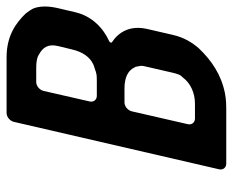

<svg xmlns="http://www.w3.org/2000/svg" viewBox="-82 -625 707 583"><g transform="rotate(-90 271.5 -333.5)"><path d="M389 -667H220C208 -667 196 -657 193 -645L49 -22C46 -10 54 0 66 0H223C242 0 261 0 280 -4C336 -15 380 -45 416 -83C435 -105 449 -128 457 -162L475 -240C487 -293 465 -327 435 -347C432 -348 434 -353 437 -355C477 -373 514 -407 526 -459L538 -510C545 -540 545 -564 538 -584C534 -593 528 -601 522 -609C493 -639 454 -667 389 -667ZM319 -393H272C260 -393 252 -403 255 -415L287 -555C290 -567 302 -577 314 -577H357C374 -577 388 -575 397 -569C417 -558 431 -543 423 -510L413 -469C406 -438 391 -414 366 -403L345 -396C336 -393 327 -393 319 -393ZM358 -279C358 -279 359 -276 360 -276L363 -260C364 -255 361 -246 360 -240L342 -162L338 -148C338 -147 336 -143 336 -143C334 -138 331 -135 327 -131C311 -109 281 -95 248 -95H203C191 -95 183 -105 186 -117L225 -287C228 -299 240 -309 252 -309H295C328 -309 349 -298 358 -279Z"/></g></svg>

Font: DIN Rundschrift
Style: BreitKursiv
Weight: 400
Width: 7
Version: Version 1.027